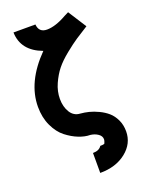

<svg xmlns="http://www.w3.org/2000/svg" viewBox="-168 -786 850 1095"><g transform="rotate(-20 257.0 -238.0)"><path d="M40 -251Q40 -401 178 -541Q57 -586 54 -698H187Q191 -648 240 -648Q292 -648 362 -688L386 -700L457 -589Q412 -561 382.5 -541.5Q353 -522 309 -486.5Q265 -451 239 -418.5Q213 -386 193 -341.5Q173 -297 173 -251Q173 -203 194 -169Q215 -135 254 -133Q279 -131 305 -124.5Q331 -118 360.5 -104Q390 -90 412.5 -70.5Q435 -51 450 -19.5Q465 12 465 51Q465 125 403 174.5Q341 224 245 224V103Q283 103 298 79Q325 79 325 73Q331 59 331 51Q331 31 311.5 17.5Q292 4 266 1Q234 1 197 -13.5Q160 -28 124 -56Q88 -84 64 -135Q40 -186 40 -251Z"/></g></svg>

Font: Coval
Style: ExtraBold
Weight: 800
Foundry: Context Ltd
Version: Version 001.000